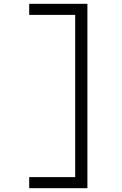

<svg xmlns="http://www.w3.org/2000/svg" viewBox="-20 -843 640 1006"><path d="M133 143V85H374V-765H133V-823H438V143Z"/></svg>

Font: Iosevka Aile Light
Style: Regular
Weight: 300
Designer: Belleve Invis
Foundry: Belleve Invis
Version: Version 27.3.5; ttfautohint (v1.8.4)